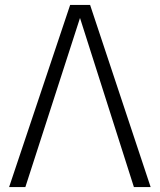

<svg xmlns="http://www.w3.org/2000/svg" viewBox="-20 -760 650 780"><path d="M346 -740H265L17 0H83L305 -687L524 0H592Z"/></svg>

Font: Glow Sans SC Normal
Style: Regular
Weight: 400
Designer: Ryoko NISHIZUKA (kana, bopomofo & ideographs); Paul D. Hunt (Latin, Greek & Cyrillic); Sandoll Communications, Soo-young
Version: Version 0.93